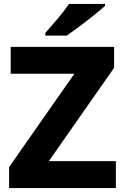

<svg xmlns="http://www.w3.org/2000/svg" viewBox="-20 -951 630 971"><path d="M566 0H26V-106L356 -578H34V-714H557V-608L227 -136H566ZM511 -931H329Q306 -897 270 -854.5Q234 -812 209 -784V-771H318Q344 -789 381.5 -817Q419 -845 455 -874Q491 -903 511 -921Z"/></svg>

Font: Noto Sans UI Extra
Style: Regular
Weight: 800
Designer: Monotype Design Team
Foundry: Monotype Imaging Inc.
Version: Version 1.901